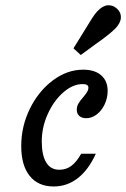

<svg xmlns="http://www.w3.org/2000/svg" viewBox="-20 -687 473 719"><path d="M59.5 -139.9Q59.5 -214 91.9 -279.9Q124.3 -345.8 178 -386Q231.7 -426.1 291.7 -426.1Q334.8 -426.1 358.9 -405Q383.1 -383.9 383.1 -346.7Q383.1 -320.1 371.9 -296.3Q360.8 -272.5 342.2 -258.4Q323.6 -244.3 303 -244.3Q286.5 -244.3 277 -252.9Q267.5 -261.4 267.5 -276.2Q267.5 -288.5 273.7 -299.3Q279.9 -310.1 292.2 -323.7Q302.1 -335.8 306.6 -343.3Q311.1 -350.9 311.1 -358.2Q311.1 -365.6 305.8 -368.8Q300.6 -372.1 289.3 -372.1Q252.4 -372.1 216.8 -340.8Q181.2 -309.6 158.8 -259.9Q136.4 -210.2 136.4 -157.9Q136.4 -105.8 153.1 -78.5Q169.7 -51.3 202.2 -51.3Q227.3 -51.3 246.7 -65.5Q266.2 -79.7 284 -111.3H338.8Q311.7 -51.4 271.6 -20Q231.5 11.3 181.1 11.3Q122.9 11.3 91.2 -28.2Q59.5 -67.7 59.5 -139.9ZM300.8 -579.9Q313.3 -600.7 324.2 -617.7Q335.1 -634.7 344.1 -644.4Q363.6 -665.4 383 -667.2Q402.3 -669 418.5 -654.2Q433.7 -640.4 432.7 -620.6Q431.6 -600.8 412 -580.3Q399.8 -568.2 380.8 -553.2Q361.8 -538.2 338.5 -522.1Q320 -508.5 310.3 -501.3Q300.6 -494.2 282.5 -481L255.1 -506Q268.1 -527 279.5 -545.3Q290.9 -563.6 300.8 -579.9Z"/></svg>

Font: Playfair Micro SmCond SmLight
Style: Italic
Weight: 360
Width: 4
Italic angle: -15.6°
Designer: Claus Eggers Sørensen
Foundry: Claus Eggers Sørensen
Version: Version 2.203;Glyphs 3.3 (3326)